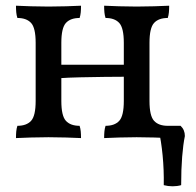

<svg xmlns="http://www.w3.org/2000/svg" viewBox="-20 -481 687 673"><path d="M345 3Q345 -10 346 -20.5Q347 -31 350 -40Q382 -40 398 -57.5Q414 -75 414 -127V-331Q414 -383 398 -400.5Q382 -418 350 -418Q347 -427 346 -437.5Q345 -448 345 -461Q368 -460 397.5 -459Q427 -458 459 -458Q491 -458 520.5 -459Q550 -460 573 -461Q573 -448 572 -437.5Q571 -427 568 -418Q536 -418 520 -400.5Q504 -383 504 -331V-127Q504 -75 520 -57.5Q536 -40 568 -40Q571 -31 572 -20.5Q573 -10 573 3Q550 2 520.5 1Q491 0 459 0Q427 0 397.5 1Q368 2 345 3ZM36 3Q36 -10 37 -20.5Q38 -31 41 -40Q73 -40 89 -57.5Q105 -75 105 -127V-331Q105 -383 89 -400.5Q73 -418 41 -418Q38 -427 37 -437.5Q36 -448 36 -461Q58 -460 88 -459Q118 -458 150 -458Q182 -458 212 -459Q242 -460 264 -461Q264 -448 263 -437.5Q262 -427 259 -418Q227 -418 211 -400.5Q195 -383 195 -331V-127Q195 -75 211 -57.5Q227 -40 259 -40Q262 -31 263 -20.5Q264 -10 264 3Q242 2 212 1Q182 0 150 0Q118 0 88 1Q58 2 36 3ZM190 -207V-254H418V-212Q389 -212 346.5 -211.5Q304 -211 261 -210Q218 -209 190 -207ZM554 168Q555 115 550 63.5Q545 12 536 -26V-40H613Q628 -26 628 -4Q622 25 618.5 68.5Q615 112 615 168Q601 172 585 172Q569 172 554 168Z"/></svg>

Font: Vollkorn
Style: Regular
Weight: 400
Designer: Friedrich Althausen
Foundry: Friedrich Althausen
Version: Version 4.104